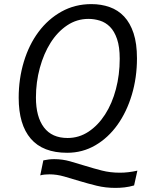

<svg xmlns="http://www.w3.org/2000/svg" viewBox="-20 -732 691 935"><path d="M633 171Q609 178 586.5 180.5Q564 183 542 183Q494 183 451 172.5Q408 162 368.5 150Q329 138 292.5 127.5Q256 117 221 117Q210 117 198.5 118Q187 119 176 122L191 49Q218 43 244 43Q284 43 321 53.5Q358 64 396.5 76Q435 88 476 98.5Q517 109 564 109Q605 109 649 99ZM71 -256Q71 -348 96 -431Q121 -514 167.5 -576.5Q214 -639 279.5 -675.5Q345 -712 425 -712Q473 -712 514 -697.5Q555 -683 584.5 -651.5Q614 -620 630.5 -570Q647 -520 647 -448Q647 -354 622 -270.5Q597 -187 552 -124Q507 -61 444.5 -24.5Q382 12 307 12Q189 12 130 -56.5Q71 -125 71 -256ZM155 -257Q155 -163 194 -111.5Q233 -60 309 -60Q365 -60 411.5 -91Q458 -122 492 -175Q526 -228 544.5 -298Q563 -368 563 -446Q563 -504 550 -542Q537 -580 515.5 -601.5Q494 -623 466.5 -631.5Q439 -640 411 -640Q354 -640 307 -608.5Q260 -577 226.5 -524Q193 -471 174 -401.5Q155 -332 155 -257Z"/></svg>

Font: PT Sans
Style: Italic
Weight: 400
Italic angle: -12°
Designer: A.Korolkova, O.Umpeleva, V.Yefimov
Foundry: ParaType Ltd
Version: Version 2.003W OFL